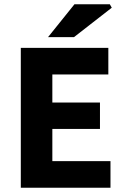

<svg xmlns="http://www.w3.org/2000/svg" viewBox="-20 -875 588 895"><path d="M77 0V-652H485V-528H224V-397H446V-274H224V-124H495V0ZM204 -702 327 -855H492L501 -839L325 -702Z"/></svg>

Font: Source Sans 3
Style: Bold
Weight: 700
Designer: Paul D. Hunt
Foundry: Adobe
Version: Version 3.052;hotconv 1.1.0;makeotfexe 2.6.0